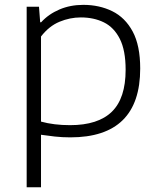

<svg xmlns="http://www.w3.org/2000/svg" viewBox="-20 -570 672 810"><path d="M92.5 220V-541.5H144.5L149.5 -476H153.5Q185 -510.5 230.8 -530Q276.5 -549.5 331.5 -549.5Q399 -549.5 453.5 -522.8Q508 -496 539.8 -437Q571.5 -378 571.5 -281Q571.5 9.5 276.5 9.5Q243 9.5 211 6Q179 2.5 153 -1.5V220ZM275.5 -42Q394 -42 452 -98.8Q510 -155.5 510 -275.5Q510 -357.5 485.5 -406Q461 -454.5 418.5 -475.5Q376 -496.5 321 -496.5Q275 -496.5 231 -478.2Q187 -460 153 -416V-57Q207.5 -42 275.5 -42Z"/></svg>

Font: Encode Sans Expanded Light
Style: Regular
Weight: 300
Width: 7
Designer: Multiple Designers
Foundry: Impallari Type
Version: Version 3.000; ttfautohint (v1.8.3) -l 8 -r 50 -G 200 -x 14 